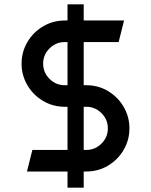

<svg xmlns="http://www.w3.org/2000/svg" viewBox="-20 -795 700 890"><path d="M80 -500Q80 -554 107 -600Q134 -646 180 -673Q226 -700 280 -700H293V-775H368V-700H555L530 -600H368V-400H380Q435 -400 480.5 -373Q526 -346 553 -300Q580 -254 580 -200Q580 -146 553 -100Q526 -54 480.5 -27Q435 0 380 0H368V75H293V0H105L130 -100H293V-300H280Q226 -300 180 -327Q134 -354 107 -400Q80 -446 80 -500ZM280 -400H293V-600H280Q239 -600 209.5 -570.5Q180 -541 180 -500Q180 -459 209.5 -429.5Q239 -400 280 -400ZM380 -100Q421 -100 450.5 -129.5Q480 -159 480 -200Q480 -241 450.5 -270.5Q421 -300 380 -300H368V-100Z"/></svg>

Font: SB Skate blade
Style: Regular
Weight: 400
Designer: Valerio Brotto (Silverblur_type)
Version: Version 1.003